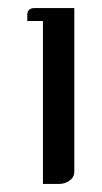

<svg xmlns="http://www.w3.org/2000/svg" viewBox="-20 -458 253 478"><path d="M47.9 -405.8V-420.9Q47.9 -438 66.9 -438H165V-30.8Q165 -17.1 153.8 -8.8Q142.1 0 126 0H86.9V-405.8Z"/></svg>

Font: Hhenum
Style: Regular
Weight: 400
Designer: T. Christopher White
Version: Version 1.0